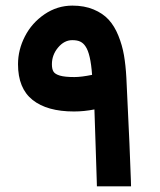

<svg xmlns="http://www.w3.org/2000/svg" viewBox="-20 -661 567 681"><path d="M43.9 -433.1Q43.9 -484.4 68.4 -532Q92.8 -579.6 137.9 -610.4Q183.1 -641.1 236.8 -641.1Q279.3 -641.1 312 -627.4Q344.7 -613.8 365.5 -591.1Q386.2 -568.4 399.9 -534.4Q413.6 -500.5 419.7 -465.1Q425.8 -429.7 428.2 -385.3Q441.9 -105 444.3 -20L444.8 0H424.8H342.8H323.7L323.2 -19Q322.3 -47.9 319.3 -140.1Q316.4 -232.4 314.9 -272.9Q278.8 -265.6 242.2 -265.6Q147 -265.6 95.5 -306.6Q43.9 -347.7 43.9 -433.1ZM236.3 -518.6Q208 -518.6 186 -492.4Q164.1 -466.3 164.1 -433.1Q164.1 -416 169.7 -407Q175.3 -397.9 192.6 -392.8Q210 -387.7 243.7 -387.7Q268.6 -387.7 306.6 -395.5Q301.3 -470.7 283.2 -496.6Q275.9 -507.8 265.1 -513.2Q254.4 -518.6 236.3 -518.6Z"/></svg>

Font: Shabnam WOL
Style: Bold-WOL
Weight: 700
Foundry: DejaVu fonts team - Redesigned by Saber Rastikerdar - Based on Vazir font
Version: Version 5.0.0